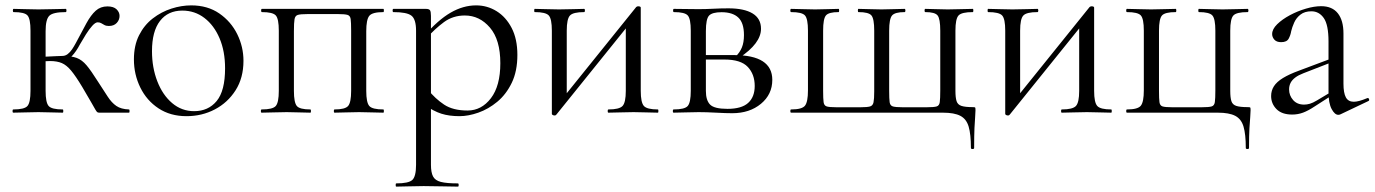

<svg xmlns="http://www.w3.org/2000/svg" viewBox="-20 -419 5112 714"><path d="M29.6 0Q26.6 0 26.6 -6Q26.6 -12 29.6 -12Q71 -12 82.2 -25Q93.4 -38 93.4 -81V-305Q93.4 -349 82.3 -361.5Q71.2 -374 30.6 -374Q27.8 -374 27.8 -380Q27.8 -386 30.6 -386Q49.2 -386 73.3 -385Q97.4 -384 123 -384Q150.8 -384 177.4 -385Q204 -386 224.4 -386Q227.2 -386 227.2 -380Q227.2 -374 224.4 -374Q177 -374 163.3 -360.3Q149.6 -346.6 149.6 -303V-81Q149.6 -38 160.8 -25Q172 -12 213.2 -12Q215.4 -12 215.4 -6Q215.4 0 213.2 0Q193.8 0 170.3 -1Q146.8 -2 123 -2Q97.4 -2 73.3 -1Q49.2 0 29.6 0ZM349.4 0Q345 0 342.2 -1.6Q339.4 -3.2 334.5 -11.7Q329.6 -20.2 318.5 -39.7Q307.4 -59.2 285.6 -96Q261.6 -136 244.5 -156.5Q227.4 -177 209.7 -184.5Q192 -192 166 -192Q148.2 -192 122.4 -189L121.4 -207Q139.6 -208 156.4 -208.6Q173.2 -209.2 187.4 -210.1Q201.6 -211 212 -211Q245.8 -211 265.5 -203.5Q285.2 -196 302 -176Q318.8 -156 344 -116Q366 -82.2 380.6 -59.6Q395.2 -37 412.7 -25Q430.2 -13 459.6 -12Q461.8 -12 461.8 -6Q461.8 0 459.6 0ZM212 -194.2V-211Q222.6 -211 231.6 -217.8Q240.6 -224.6 248 -235.6Q255.4 -246.6 261.8 -258.6Q284.8 -302.4 301.5 -332.8Q318.2 -363.2 336 -379.2Q353.8 -395.2 379.4 -395.2Q402.4 -395.2 413.5 -384.4Q424.6 -373.6 424.6 -359.8Q424.6 -345 414.1 -333.7Q403.6 -322.4 384.8 -322.4Q374.8 -322.4 368.3 -326Q361.8 -329.6 356.3 -332.8Q350.8 -336 343.2 -336Q334.8 -336 323.2 -323.2Q311.6 -310.4 299.6 -291.2Q287.6 -272 277.2 -253.8Q263.6 -227.8 247.9 -211Q232.2 -194.2 212 -194.2Z M673.4 13Q613.6 13 569.6 -16Q525.6 -45 501.8 -93.5Q478 -142 478 -198Q478 -250 497.2 -288Q516.4 -326 548.2 -350.5Q580 -375 617.4 -387Q654.8 -399 691.2 -399Q752 -399 795.5 -369Q839 -339 862.2 -292Q885.4 -245 885.4 -192.8Q885.4 -129.4 856.1 -83.3Q826.8 -37.2 778.8 -12.1Q730.8 13 673.4 13ZM701.8 -5.6Q754.6 -5.6 785.8 -43.4Q817 -81.2 817 -165Q817 -228.4 796.5 -276.6Q776 -324.8 740.2 -352.2Q704.4 -379.6 658 -379.6Q604.6 -379.6 574.9 -341Q545.2 -302.4 545.2 -228.6Q545.2 -167.8 565 -116.7Q584.8 -65.6 620.2 -35.6Q655.6 -5.6 701.8 -5.6Z M1405.6 -12Q1407.6 -12 1407.6 -6Q1407.6 0 1405.6 0Q1386.2 0 1362.7 -1Q1339.2 -2 1315.4 -2Q1290.4 -2 1266.4 -1Q1242.4 0 1224.2 0Q1221.4 0 1221.4 -6Q1221.4 -12 1224.2 -12Q1263.4 -12 1274.6 -25Q1285.8 -38 1285.8 -81V-305Q1285.8 -335.9 1284 -348.3Q1282.2 -360.8 1272.1 -363.7Q1262 -366.6 1238.2 -366.6H1122.4Q1097.7 -366.6 1087.6 -363.6Q1077.6 -360.6 1075.3 -347.7Q1073 -334.8 1073 -303V-81Q1073 -38 1083.7 -25Q1094.3 -12 1134.2 -12Q1136.4 -12 1136.4 -6Q1136.4 0 1134.2 0Q1115.4 0 1092.4 -1Q1069.4 -2 1046.4 -2Q1020.7 -2 996.6 -1Q972.5 0 953 0Q950 0 950 -6Q950 -12 953 -12Q994.4 -12 1005.6 -25Q1016.8 -38 1016.8 -81V-305Q1016.8 -349 1005.6 -361.5Q994.4 -374 954 -374Q951 -374 951 -380Q951 -386 954 -386H1405.6Q1407.6 -386 1407.6 -380Q1407.6 -374 1405.6 -374Q1364.4 -374 1353.2 -360Q1342 -346 1342 -303V-81Q1342 -38 1353.2 -25Q1364.4 -12 1405.6 -12Z M1453.6 275Q1451.4 275 1451.4 269Q1451.4 263 1453.6 263Q1499.8 263 1513.5 250Q1527.2 237 1527.2 194V-305Q1527.2 -347.4 1510.1 -360.7Q1493 -374 1442.8 -374Q1440 -374 1440 -380Q1440 -386 1442.8 -386Q1468.2 -386 1490.8 -386Q1513.4 -386 1531.9 -386Q1550.4 -386 1563.8 -386Q1575.4 -386 1579 -380.9Q1582.6 -375.8 1582.6 -359.8V194Q1582.6 222 1590.3 237Q1598 252 1619.4 257.5Q1640.8 263 1682.8 263Q1685.8 263 1685.8 269Q1685.8 275 1682.8 275Q1656.4 275 1623.8 274Q1591.2 273 1555.4 273Q1527.4 273 1500.5 274Q1473.6 275 1453.6 275ZM1688.6 13Q1650.4 13 1621.3 3.8Q1592.2 -5.4 1556.6 -30.4L1571.6 -85.4Q1598.4 -52 1631.5 -30Q1664.6 -8 1718.8 -8Q1770.6 -8 1805.6 -53.8Q1840.6 -99.6 1840.6 -184Q1840.6 -271.2 1802 -316.3Q1763.4 -361.4 1708.6 -361.4Q1664.4 -361.4 1631 -336.8Q1597.6 -312.2 1566.8 -277.6L1557.6 -285.6Q1608.6 -344.6 1655.5 -371.8Q1702.4 -399 1750.6 -399Q1791.8 -399 1826.6 -377.5Q1861.4 -356 1882.7 -315Q1904 -274 1904 -215Q1904 -154.2 1883.1 -111Q1862.2 -67.8 1829.2 -40.5Q1796.2 -13.2 1758.9 -0.1Q1721.6 13 1688.6 13Z M2042.4 10.4Q2038.2 10.4 2035.2 8.5Q2032.2 6.7 2032.2 4.8V-305Q2032.2 -349 2020.7 -361.5Q2009.2 -374 1968.6 -374Q1966.6 -374 1966.6 -380Q1966.6 -386 1968.6 -386Q1988 -386 2010.1 -385Q2032.2 -384 2058.8 -384Q2088 -384 2111.2 -385Q2134.4 -386 2152.2 -386Q2155.2 -386 2155.2 -380Q2155.2 -374 2152.2 -374Q2111.7 -374 2099.7 -361.5Q2087.6 -349 2087.6 -305V-53.4L2066.6 -46.2L2346 -393Q2349.8 -395.6 2352.6 -395.6Q2362.8 -395.6 2362.8 -390.6V-81Q2362.8 -38 2374.4 -25Q2386 -12 2426.5 -12Q2428.4 -12 2428.4 -6Q2428.4 0 2426.3 0Q2406.9 0 2383.8 -1Q2360.7 -2 2336.1 -2Q2310.4 -2 2285.8 -1Q2261.2 0 2242.6 0Q2239.8 0 2239.8 -6Q2239.8 -12 2242.7 -12Q2283.1 -12 2295.2 -25Q2307.2 -38 2307.2 -81V-333.8L2329.4 -340.8L2049 7.2Q2048 8.4 2046.5 9.4Q2045 10.4 2042.4 10.4Z M2578.4 -385Q2604 -385 2632.3 -386.5Q2660.6 -388 2688.8 -388Q2747.4 -388 2778.7 -369Q2810 -350 2810 -312Q2810 -257.8 2729.2 -204L2716.4 -209.6Q2731 -223.6 2738.8 -242.3Q2746.6 -261 2746.6 -288.6Q2746.6 -334 2725.5 -353.8Q2704.4 -373.6 2663.2 -373.6Q2629 -373.6 2617 -361.2Q2605 -348.8 2605 -303V-81Q2605 -46 2620.6 -30.1Q2636.2 -14.2 2685.2 -14.2Q2737.8 -14.2 2762.2 -36.3Q2786.6 -58.4 2786.6 -99.4Q2786.6 -142.8 2760.7 -170.2Q2734.8 -197.6 2674.2 -197.6H2582.4L2581.4 -214.2H2709.2Q2852 -214.2 2852 -122Q2852 -68 2809.8 -33Q2767.6 2 2703 2Q2679.4 2 2642.9 0Q2606.4 -2 2578.4 -2Q2552.8 -2 2528.7 -1Q2504.6 0 2485 0Q2482 0 2482 -6Q2482 -12 2485 -12Q2526.4 -12 2537.6 -25Q2548.8 -38 2548.8 -81V-305Q2548.8 -349 2537.6 -361.5Q2526.4 -374 2486 -374Q2483 -374 2483 -380Q2483 -386 2486 -386Q2504.6 -386 2528.7 -385.5Q2552.8 -385 2578.4 -385Z M3590.6 131.2Q3590.6 80.4 3582.2 51.9Q3573.8 23.4 3551.2 11.7Q3528.6 0 3486.6 0H2922Q2919 0 2919 -6Q2919 -12 2922 -12Q2962.4 -12 2973.5 -26Q2984.6 -40 2984.6 -83V-305Q2984.6 -349 2973.5 -361.5Q2962.4 -374 2922 -374Q2919 -374 2919 -380Q2919 -386 2922 -386Q2940.6 -386 2964.1 -385Q2987.6 -384 3011.4 -384Q3034.7 -384 3057.6 -385Q3080.4 -386 3098.4 -386Q3100.6 -386 3100.6 -380Q3100.6 -374 3098.4 -374Q3061.7 -374 3051.4 -361.5Q3041 -349 3041 -305V-81Q3041 -51.6 3042.8 -38.8Q3044.6 -26.1 3054.7 -23.1Q3064.7 -20.2 3088.4 -20.2H3181.8Q3204.7 -20.2 3215.3 -23.1Q3225.8 -26 3228.4 -38.5Q3231 -51 3231 -79V-305Q3231 -349 3220.7 -361.5Q3210.5 -374 3172.4 -374Q3170.2 -374 3170.2 -380Q3170.2 -386 3172.4 -386Q3190.1 -386 3212.5 -385Q3234.9 -384 3257.8 -384Q3281.2 -384 3303.6 -385Q3326 -386 3344 -386Q3347 -386 3347 -380Q3347 -374 3344 -374Q3308.2 -374 3297.4 -361.5Q3286.6 -349 3286.6 -305V-81Q3286.6 -51.6 3288.4 -38.8Q3290.2 -26.1 3300.7 -23.1Q3311.2 -20.2 3334.8 -20.2H3428.2Q3452.9 -20.2 3462.9 -23.1Q3473 -26 3474.8 -39.3Q3476.6 -52.5 3476.6 -83V-305Q3476.6 -349 3466.7 -361.5Q3456.8 -374 3421 -374Q3418.2 -374 3418.2 -380Q3418.2 -386 3421 -386Q3438.4 -386 3460.1 -385Q3481.8 -384 3504.2 -384Q3529 -384 3553.5 -385Q3578 -386 3597.6 -386Q3599.6 -386 3599.6 -380Q3599.6 -374 3597.6 -374Q3556.1 -374 3544.6 -361.5Q3533 -349 3533 -305V-81Q3533 -56.2 3537.2 -43Q3541.4 -29.8 3555.3 -25.2Q3569.2 -20.6 3598.2 -20.6Q3605.4 -20.6 3606.5 -19.1Q3607.6 -17.7 3607.6 -8.8Q3607.6 1.6 3606.3 16.1Q3605 30.6 3603.8 57.4Q3602.6 84.2 3602.6 131.2Q3602.6 135.2 3596.6 135.2Q3590.6 135.2 3590.6 131.2Z M3728.4 10.4Q3724.2 10.4 3721.2 8.5Q3718.2 6.7 3718.2 4.8V-305Q3718.2 -349 3706.7 -361.5Q3695.2 -374 3654.6 -374Q3652.6 -374 3652.6 -380Q3652.6 -386 3654.6 -386Q3674 -386 3696.1 -385Q3718.2 -384 3744.8 -384Q3774 -384 3797.2 -385Q3820.4 -386 3838.2 -386Q3841.2 -386 3841.2 -380Q3841.2 -374 3838.2 -374Q3797.7 -374 3785.7 -361.5Q3773.6 -349 3773.6 -305V-53.4L3752.6 -46.2L4032 -393Q4035.8 -395.6 4038.6 -395.6Q4048.8 -395.6 4048.8 -390.6V-81Q4048.8 -38 4060.4 -25Q4072 -12 4112.5 -12Q4114.4 -12 4114.4 -6Q4114.4 0 4112.3 0Q4092.9 0 4069.8 -1Q4046.7 -2 4022.1 -2Q3996.4 -2 3971.8 -1Q3947.2 0 3928.6 0Q3925.8 0 3925.8 -6Q3925.8 -12 3928.7 -12Q3969.1 -12 3981.2 -25Q3993.2 -38 3993.2 -81V-333.8L4015.4 -340.8L3735 7.2Q3734 8.4 3732.5 9.4Q3731 10.4 3728.4 10.4Z M4508.8 0Q4550.8 0 4573.4 11.7Q4596 23.4 4604.4 51.9Q4612.8 80.4 4612.8 131.2Q4612.8 135.2 4618.8 135.2Q4624.8 135.2 4624.8 131.2Q4624.8 84.2 4626.4 57.4Q4628 30.6 4629.3 16.1Q4630.6 1.6 4630.6 -8.8Q4630.6 -17.6 4629.5 -19.1Q4628.4 -20.6 4620.2 -20.6Q4591.2 -20.6 4577.3 -25.2Q4563.4 -29.8 4559.2 -43Q4555 -56.2 4555 -81V-305Q4555 -349 4566.7 -361.5Q4578.4 -374 4619.6 -374Q4622.6 -374 4622.6 -380Q4622.6 -386 4619.6 -386Q4600 -386 4576 -385Q4552 -384 4526.2 -384Q4502.4 -384 4479.8 -385Q4457.2 -386 4438.4 -386Q4436.2 -386 4436.2 -380Q4436.2 -374 4438.4 -374Q4477.4 -374 4488.5 -361.5Q4499.6 -349 4499.6 -305V-83Q4499.6 -52.6 4497.7 -39.3Q4495.8 -26 4485.4 -23.1Q4475 -20.2 4450.2 -20.2H4337.4Q4313.8 -20.2 4303.7 -23.1Q4293.6 -26 4291.8 -38.8Q4290 -51.6 4290 -81V-305Q4290 -349 4301.2 -361.5Q4312.4 -374 4352.2 -374Q4354.4 -374 4354.4 -380Q4354.4 -386 4352.2 -386Q4333.4 -386 4309.4 -385Q4285.4 -384 4260.4 -384Q4236.6 -384 4213.1 -385Q4189.6 -386 4171 -386Q4168 -386 4168 -380Q4168 -374 4171 -374Q4211.4 -374 4222.5 -361.5Q4233.6 -349 4233.6 -305V-83Q4233.6 -40 4222.5 -26Q4211.4 -12 4171 -12Q4168 -12 4168 -6Q4168 0 4171 0Z M4965.2 6Q4961.2 8 4956.8 8Q4943.6 8 4932 -13.6Q4920.4 -35.2 4920.4 -76.2V-264.6Q4920.4 -326.8 4902.8 -351.9Q4885.2 -377 4856.8 -377Q4831.8 -377 4816.1 -364.7Q4800.4 -352.4 4792.7 -335Q4785 -317.6 4781.6 -303Q4779.4 -288.8 4772.4 -275.5Q4765.4 -262.2 4744.4 -262.2Q4727.2 -262.2 4719 -271.6Q4710.8 -281 4710.8 -292.2Q4710.8 -310.6 4729.5 -328.9Q4748.2 -347.2 4776.8 -362.5Q4805.4 -377.8 4836.5 -386.9Q4867.6 -396 4893 -396Q4934 -396 4955 -369.6Q4976 -343.2 4976 -294.6V-108Q4976 -73.4 4984.9 -57Q4993.8 -40.6 5014.4 -40.6Q5032.4 -40.6 5064.2 -54Q5069 -56 5071.1 -50.5Q5073.2 -45 5068.2 -43ZM4785.2 7Q4746.8 7 4726.9 -13.3Q4707 -33.6 4707 -61.8Q4707 -82 4717.4 -98.3Q4727.8 -114.6 4750.8 -128.7Q4773.8 -142.8 4810.4 -156.2L4930.4 -201.2L4932.8 -187.8L4827 -146.6Q4808.6 -139.6 4796.8 -130.7Q4785 -121.8 4779.4 -110.9Q4773.8 -100 4773.8 -86.6Q4773.8 -63.8 4788.8 -46.9Q4803.8 -30 4829.6 -30Q4840 -30 4851.1 -33.2Q4862.2 -36.4 4877.8 -45.8L4941.4 -83.8L4943.2 -71L4869.2 -23.4Q4844.8 -7.2 4825.6 -0.1Q4806.4 7 4785.2 7Z"/></svg>

Font: Cormorant Garamond Light
Style: Regular
Weight: 300
Designer: Christian Thalmann (Catharsis Fonts)
Foundry: Catharsis Fonts
Version: Version 4.001